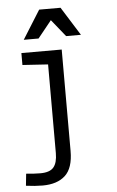

<svg xmlns="http://www.w3.org/2000/svg" viewBox="-57 -674 552 908"><g transform="rotate(-5 219.0 -220.0)"><path d="M108.4 195.3Q72.3 195.3 29.3 189.5L35.2 132.8Q74.2 136.7 102.5 136.7Q147.5 136.7 165.5 115.2Q183.6 93.8 183.6 47.9V-373L62.5 -380.9V-437.5H253.9V43.9Q253.9 125 215.8 160.2Q177.7 195.3 108.4 195.3ZM164.1 -634.8H265.6L350.6 -499H280.3L195.3 -604.5H234.4L149.4 -499H79.1Z"/></g></svg>

Font: Sudo Var
Style: Regular
Weight: 400
Monospace: yes
Designer: Jens Kutilek
Foundry: Jens Kutilek
Version: Version 0.065;FEAKit 1.0